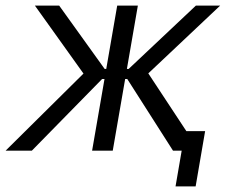

<svg xmlns="http://www.w3.org/2000/svg" viewBox="-56 -540 809 688"><path d="M267 -300 262 -250 69 -520H156L319 -293H334L327 -257H310L58 0H-36ZM364 -520H438L348 0H274ZM400 -257H383L390 -293H405L646 -520H733L451 -254L457 -305L658 0H564ZM595 0H569L578 -70H679L645 128H573Z"/></svg>

Font: Fixel Italic Variable 20240409 Display Thin
Style: Italic
Weight: 100
Italic angle: -10°
Designer: AlfaBravo + MacPaw
Foundry: Kyrylo Tkachov, Marchela Mozhyna, Serhii Makarenko, Maria Weinstein, Zakhar Kryvoshyya
Version: Version 1.211;Glyphs 3.2 (3225)